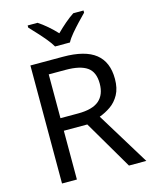

<svg xmlns="http://www.w3.org/2000/svg" viewBox="-136 -1033 894 1122"><g transform="rotate(-15 311.0 -472.0)"><path d="M294 -714Q427 -714 490.5 -663.5Q554 -613 554 -511Q554 -454 533 -416Q512 -378 479.5 -355.5Q447 -333 411 -320L607 0H502L329 -295H187V0H97V-714ZM289 -636H187V-371H294Q381 -371 421 -405.5Q461 -440 461 -507Q461 -577 419 -606.5Q377 -636 289 -636ZM265 -784Q252 -807 230 -833.5Q208 -860 184 -886Q160 -912 142 -931V-944H202Q228 -927 256 -903Q284 -879 309 -852Q336 -879 364 -903Q392 -927 418 -944H480V-931Q461 -912 436.5 -886Q412 -860 389.5 -833.5Q367 -807 355 -784Z"/></g></svg>

Font: Noto Sans Adlam Unjoined
Style: Regular
Weight: 400
Designer: Mark Jamra, Neil Patel
Foundry: JamraPatel LLC
Version: Version 3.001